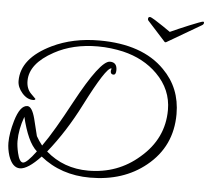

<svg xmlns="http://www.w3.org/2000/svg" viewBox="-48 -637 800 732"><g transform="rotate(5 352.0 -271.0)"><path d="M700 -586Q704 -586 704 -582Q704 -576 697 -572L567 -496Q563 -494 561 -496L492 -572Q490 -574 490 -578Q490 -586 497 -586Q501 -586 516.5 -576.5Q532 -567 549.5 -555Q567 -543 577 -536Q590 -542 609.5 -550.5Q629 -559 648.5 -567Q668 -575 682.5 -580.5Q697 -586 700 -586ZM322 44Q211 44 132 -20Q83 32 53 32Q24 32 9 -12Q1 -38 1 -62Q1 -98 15 -146Q33 -207 61 -207Q79 -207 91 -161L107 -96Q117 -78 130 -62Q152 -93 177.5 -136.5Q203 -180 233 -236Q323 -403 360 -403Q387 -403 387 -373Q387 -355 377 -355Q366 -355 366 -368L367 -373Q368 -375 368 -378H367Q347 -378 272 -231Q218 -124 151 -41Q219 18 313 18Q426 18 508 -54Q596 -129 596 -239Q596 -317 538 -375Q486 -427 406 -446Q384 -451 359.5 -454Q335 -457 309 -457Q214 -457 143 -418Q53 -369 53 -303Q53 -273 71 -255L89 -237Q89 -232 80 -232Q57 -232 38 -254Q19 -276 19 -300Q19 -387 133 -442Q212 -480 313 -480Q478 -480 563 -393Q630 -326 630 -226Q630 -102 536 -26Q450 44 322 44ZM63 9Q77 9 112 -38Q93 -55 78.5 -87Q64 -119 53 -165Q35 -116 35 -71Q35 -52 41 -26Q49 9 63 9Z"/></g></svg>

Font: Petemoss
Style: Regular
Weight: 400
Designer: Robert E. Leuschke
Foundry: Robert E. Leuschke
Version: Version 1.010; ttfautohint (v1.8.3)